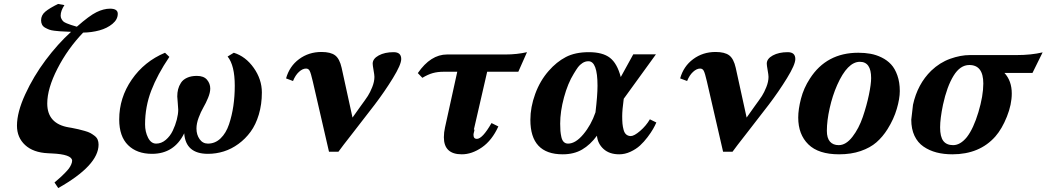

<svg xmlns="http://www.w3.org/2000/svg" viewBox="-20 -769 5298 972"><path d="M242.2 7.8 223.1 6.8Q148.4 3.4 107.2 -34.7Q65.9 -72.8 65.9 -132.8Q65.9 -200.7 107.7 -291.5Q149.4 -382.3 210.9 -464.6Q272.5 -546.9 339.8 -607.9Q332 -608.4 313.7 -609.1Q295.4 -609.9 283.9 -610.6Q272.5 -611.3 255.9 -613.3Q239.3 -615.2 229 -619.1Q218.8 -623 208.3 -628.9Q197.8 -634.8 192.9 -644.3Q188 -653.8 188 -666Q188 -691.9 209 -709.7Q230 -727.5 273.9 -749L306.2 -743.2Q287.1 -714.4 287.1 -689.9Q287.1 -680.7 291.3 -673.1Q295.4 -665.5 300.5 -660.6Q305.7 -655.8 318.4 -650.6Q331.1 -645.5 340.1 -642.6Q349.1 -639.6 369.1 -633.8Q432.6 -689.9 468.8 -707.5Q504.9 -725.1 537.1 -725.1Q576.2 -725.1 576.2 -699.2Q576.2 -670.4 549.3 -648.2Q522.5 -626 483.2 -615.2Q443.8 -604.5 400.9 -604Q322.3 -522 270.8 -421.4Q219.2 -320.8 219.2 -245.1Q219.2 -142.1 329.1 -124L340.8 -122.1Q363.8 -117.7 376.5 -114.7Q389.2 -111.8 408.2 -106.4Q427.2 -101.1 437.5 -95.5Q447.8 -89.8 458.7 -81.5Q469.7 -73.2 474.4 -62Q479 -50.8 479 -37.1Q479 67.9 274.9 183.1L255.9 154.8Q258.8 152.3 271.5 141.4Q284.2 130.4 291.3 123.8Q298.3 117.2 310.1 105.2Q321.8 93.3 328.4 84.5Q335 75.7 340.1 64.5Q345.2 53.2 345.2 43.9Q342.8 12.2 242.2 7.8Z M976.6 -384.8Q1011.7 -384.8 1028.1 -365.2Q1044.4 -345.7 1044.4 -320.8Q1044.4 -300.3 1033.4 -273.7Q1022.5 -247.1 1009.5 -224.9Q996.6 -202.6 985.6 -173.1Q974.6 -143.6 974.6 -118.2Q974.6 -86.9 990.5 -64.5Q1006.3 -42 1032.7 -42Q1069.3 -42 1096.9 -68.6Q1124.5 -95.2 1139.4 -139.6Q1154.3 -184.1 1161.4 -232.9Q1168.5 -281.7 1168.5 -335Q1168.5 -438 1132.3 -482.9L1163.6 -502Q1223.6 -483.4 1264.6 -425.3Q1305.7 -367.2 1305.7 -300.8Q1305.7 -240.7 1290.3 -189.2Q1274.9 -137.7 1248.5 -101.8Q1222.2 -65.9 1187 -40.3Q1151.9 -14.6 1112.8 -2.4Q1073.7 9.8 1032.7 9.8Q919.9 9.8 912.6 -94.2Q861.8 9.8 749.5 9.8Q672.9 9.8 628.2 -34.4Q583.5 -78.6 583.5 -164.1Q583.5 -273.9 647 -366Q710.4 -458 815.4 -502L837.4 -481Q776.9 -391.6 745.6 -310.1Q714.4 -228.5 714.4 -139.2Q714.4 -102.1 729.5 -72Q744.6 -42 770.5 -42Q796.9 -42 819.1 -60.8Q841.3 -79.6 854.5 -107.2Q867.7 -134.8 875 -163.1Q882.3 -191.4 882.3 -213.9Q882.3 -223.1 879.9 -248Q877.4 -272.9 877.4 -280.8Q877.4 -300.3 881.6 -316.9Q885.7 -333.5 896 -349.6Q906.2 -365.7 926.8 -375.2Q947.3 -384.8 976.6 -384.8Z M1529.3 -421.9Q1511.7 -421.9 1493.4 -405Q1475.1 -388.2 1463.4 -358.9L1428.2 -372.1Q1445.3 -433.6 1494.1 -469.7Q1543 -505.9 1607.4 -505.9Q1653.8 -505.9 1676.5 -488.8Q1699.2 -471.7 1709.5 -425.8L1764.6 -173.8Q1776.4 -191.4 1803.7 -228.8Q1831.1 -266.1 1842.3 -283.4Q1853.5 -300.8 1864.5 -328.1Q1875.5 -355.5 1875.5 -379.9Q1875.5 -389.2 1871.1 -413.8Q1866.7 -438.5 1866.7 -446.8Q1866.7 -471.7 1897.2 -488.3Q1927.7 -504.9 1972.7 -504.9Q2011.2 -504.9 2011.2 -470.2Q2011.2 -441.9 1969 -373.3Q1926.8 -304.7 1877 -239.3Q1827.1 -173.8 1767.8 -98.1Q1708.5 -22.5 1693.4 -1H1645.5L1563.5 -356.9Q1553.7 -399.4 1547.6 -410.6Q1541.5 -421.9 1529.3 -421.9Z M2378.9 -112.8H2382.3Q2381.8 -109.4 2380.4 -103.8Q2378.9 -98.1 2377.9 -94Q2377 -89.8 2377 -86.9Q2377 -65.9 2394 -65.9Q2422.4 -65.9 2468.3 -146L2502.9 -128.9Q2470.7 -58.1 2419.7 -22.9Q2368.7 12.2 2317.9 12.2Q2227.1 12.2 2227.1 -74.2Q2227.1 -98.6 2232.9 -124L2294.9 -405.8H2227.1Q2195.3 -405.8 2170.9 -398.9Q2146.5 -392.1 2118.2 -375L2095.2 -398.9Q2160.2 -493.2 2243.2 -493.2H2539.1Q2596.7 -493.2 2647.9 -504.9L2604 -405.8H2446.3Z M2994.6 -200.2Q3004.9 -286.1 3004.9 -335Q3004.9 -459 2959 -459Q2942.4 -459 2928.5 -449.7Q2914.6 -440.4 2906.5 -429.4Q2898.4 -418.5 2884.8 -396Q2854.5 -347.2 2835.2 -275.9Q2815.9 -204.6 2815.9 -143.1Q2815.9 -121.1 2817.1 -106.2Q2818.4 -91.3 2822 -75Q2825.7 -58.6 2834.2 -50.3Q2842.8 -42 2856 -42Q2893.6 -42 2933.1 -89.1Q2972.7 -136.2 2994.6 -200.2ZM3172.9 -80.1Q3190.4 -80.1 3220.7 -106.2Q3251 -132.3 3270 -165L3302.7 -148.9Q3296.4 -133.8 3286.1 -116Q3275.9 -98.1 3258.1 -74.5Q3240.2 -50.8 3220 -32.2Q3199.7 -13.7 3171.6 -0.7Q3143.6 12.2 3114.7 12.2Q3065.4 12.2 3035.6 -14.6Q3005.9 -41.5 3002 -82Q2968.3 -36.1 2927 -12Q2885.7 12.2 2828.6 12.2Q2665 12.2 2665 -162.1Q2665 -226.6 2689.5 -293.5Q2713.9 -360.4 2757.8 -410.2Q2797.4 -455.6 2844.5 -480.2Q2891.6 -504.9 2960.9 -504.9Q3030.8 -504.9 3067.6 -476.6Q3104.5 -448.2 3122.6 -378.9L3186 -494.1H3300.8L3137.7 -269Q3129.9 -211.4 3129.9 -181.2Q3129.9 -158.2 3131.3 -142.6Q3132.8 -127 3137 -111.6Q3141.1 -96.2 3150.1 -88.4Q3159.2 -80.6 3172.9 -80.1Z M3524.4 -421.9Q3506.8 -421.9 3488.5 -405Q3470.2 -388.2 3458.5 -358.9L3423.3 -372.1Q3440.4 -433.6 3489.3 -469.7Q3538.1 -505.9 3602.5 -505.9Q3648.9 -505.9 3671.6 -488.8Q3694.3 -471.7 3704.6 -425.8L3759.8 -173.8Q3771.5 -191.4 3798.8 -228.8Q3826.2 -266.1 3837.4 -283.4Q3848.6 -300.8 3859.6 -328.1Q3870.6 -355.5 3870.6 -379.9Q3870.6 -389.2 3866.2 -413.8Q3861.8 -438.5 3861.8 -446.8Q3861.8 -471.7 3892.3 -488.3Q3922.9 -504.9 3967.8 -504.9Q4006.3 -504.9 4006.3 -470.2Q4006.3 -441.9 3964.1 -373.3Q3921.9 -304.7 3872.1 -239.3Q3822.3 -173.8 3762.9 -98.1Q3703.6 -22.5 3688.5 -1H3640.6L3558.6 -356.9Q3548.8 -399.4 3542.7 -410.6Q3536.6 -421.9 3524.4 -421.9Z M4166 -106.9Q4166 -70.3 4181.6 -52.2Q4197.3 -34.2 4226.1 -34.2Q4262.7 -34.2 4295.4 -76.4Q4328.1 -118.7 4347.9 -176.8Q4367.7 -234.9 4378.9 -289.1Q4390.1 -343.3 4390.1 -374Q4390.1 -456.1 4333 -456.1Q4270.5 -456.1 4218.3 -338.9Q4194.3 -284.7 4180.2 -221.2Q4166 -157.7 4166 -106.9ZM4021 -173.8Q4021 -215.3 4034.9 -269.3Q4048.8 -323.2 4080.1 -371.1Q4164.1 -502 4325.2 -502Q4357.9 -502 4386.7 -496.8Q4415.5 -491.7 4443.4 -478Q4471.2 -464.4 4491 -443.1Q4510.7 -421.9 4522.9 -387.2Q4535.2 -352.5 4535.2 -308.1Q4535.2 -269.5 4520 -217.8Q4504.9 -166 4473.1 -115.2Q4448.2 -75.7 4416.7 -48.3Q4385.3 -21 4337.2 -4.4Q4289.1 12.2 4228 12.2Q4123.5 12.2 4072.3 -38.1Q4021 -88.4 4021 -173.8Z M4753.9 -238.8Q4739.3 -168.5 4739.3 -124Q4739.3 -76.7 4755.6 -55.4Q4772 -34.2 4805.2 -34.2Q4841.8 -34.2 4875 -75.2Q4908.2 -118.2 4933.1 -200.9Q4958 -283.7 4958 -346.2Q4958 -439.9 4887.2 -439.9Q4840.8 -439.9 4807.4 -385.5Q4773.9 -331.1 4753.9 -238.8ZM4593.3 -163.1 4602.1 -238.8Q4625 -343.3 4694.3 -411.1Q4737.8 -452.6 4790.3 -471.4Q4842.8 -490.2 4890.1 -490.2H5126Q5200.7 -490.2 5258.3 -503.9L5207 -399.9H5064.9Q5102.1 -359.4 5102.1 -295.9Q5102.1 -240.2 5077.4 -178.5Q5052.7 -116.7 5019 -78.1Q4939 12.2 4801.3 12.2Q4757.3 12.2 4720.9 2.7Q4684.6 -6.8 4655.3 -26.9Q4626 -46.9 4609.6 -81.5Q4593.3 -116.2 4593.3 -163.1Z"/></svg>

Font: Linguistics Pro
Style: Bold Italic
Weight: 700
Italic angle: -12°
Designer: Stefan Peev, Context Ltd
Foundry: Stefan Peev, Context Ltd
Version: Version 001.000